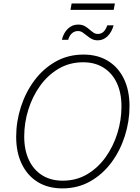

<svg xmlns="http://www.w3.org/2000/svg" viewBox="-20 -1042 783 1072"><path d="M328.1 9.8Q248.5 9.8 190.9 -25.6Q133.3 -61 101.8 -126Q70.3 -190.9 70.3 -278.3Q70.3 -363.3 96.7 -445.1Q123 -526.9 172.1 -592.8Q221.2 -658.7 290.5 -698Q359.9 -737.3 446.3 -737.3Q525.4 -737.3 583 -701.9Q640.6 -666.5 671.9 -601.8Q703.1 -537.1 703.1 -449.2Q703.1 -364.3 677 -282.5Q650.9 -200.7 602.1 -134.8Q553.2 -68.8 483.9 -29.5Q414.6 9.8 328.1 9.8ZM330.1 -33.2Q406.2 -33.2 466.8 -69.1Q527.3 -105 570.1 -165Q612.8 -225.1 635.5 -298.3Q658.2 -371.6 658.2 -447.3Q658.2 -523.9 632.1 -579.1Q606 -634.3 557.9 -664.3Q509.8 -694.3 444.8 -694.3Q368.2 -694.3 307.4 -658.4Q246.6 -622.6 203.6 -562.5Q160.6 -502.4 137.9 -429Q115.2 -355.5 115.2 -279.8Q115.2 -204.1 141.4 -148.7Q167.5 -93.3 215.8 -63.2Q264.2 -33.2 330.1 -33.2ZM526.4 -816.9Q506.3 -816.9 491.9 -824.7Q477.5 -832.5 465.3 -842.8Q453.1 -853 441.4 -860.8Q429.7 -868.7 415.5 -868.7Q395 -868.7 380.6 -855Q366.2 -841.3 360.8 -819.8H325.7Q334 -856.9 358.2 -880.9Q382.3 -904.8 416 -904.8Q437.5 -904.8 452.1 -896.7Q466.8 -888.7 478.3 -878.4Q489.7 -868.2 501 -860.4Q512.2 -852.5 526.4 -852.5Q544.4 -852.5 557.1 -863.8Q569.8 -875 579.1 -900.4H614.3Q603.5 -861.8 580.1 -839.4Q556.6 -816.9 526.4 -816.9ZM621.6 -1022.5 614.7 -986.8H373.5L379.9 -1022.5Z"/></svg>

Font: Inter 18pt ExtraLight
Style: Italic
Weight: 250
Italic angle: -9.3988°
Designer: Rasmus Andersson
Foundry: rsms
Version: Version 4.001;git-66647c0bb